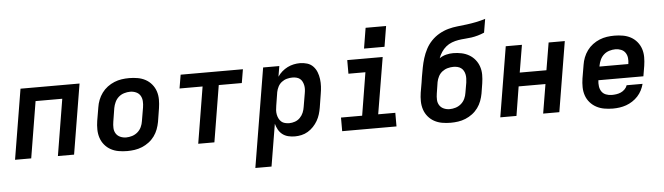

<svg xmlns="http://www.w3.org/2000/svg" viewBox="-54 -975 4909 1419"><g transform="rotate(-5 2400.0 -265.5)"><path d="M25 0 111 -520H549L463 0H343L412 -419H214L145 0Z M857 8Q824 8 793 2.5Q762 -3 735.5 -17.5Q709 -32 689.5 -55.5Q670 -79 660.5 -108Q651 -137 650.5 -169Q650 -201 655 -233L672 -333Q676 -360 686.5 -387Q697 -414 714.5 -438Q732 -462 756 -480Q780 -498 807 -509Q834 -520 861.5 -524Q889 -528 917 -528Q949 -528 980.5 -522.5Q1012 -517 1038.5 -502.5Q1065 -488 1084.5 -464.5Q1104 -441 1113.5 -412Q1123 -383 1123 -351Q1123 -319 1118 -287L1102 -187Q1097 -160 1087 -133Q1077 -106 1059.5 -82Q1042 -58 1018 -40Q994 -22 967 -11Q940 0 912 4Q884 8 857 8ZM858 -93Q880 -93 902.5 -100Q925 -107 943 -122.5Q961 -138 971 -159.5Q981 -181 984 -203L1001 -303Q1005 -327 1003.5 -350Q1002 -373 991 -391Q980 -409 959.5 -418Q939 -427 916 -427Q894 -427 871 -420Q848 -413 830.5 -397.5Q813 -382 803 -360.5Q793 -339 789 -317L773 -217Q769 -193 770 -170Q771 -147 782.5 -129Q794 -111 814.5 -102Q835 -93 858 -93Z M1384 0 1453 -419H1282L1299 -520H1761L1744 -419H1573L1504 0Z M1789 215 1911 -520H2031L2018 -442Q2032 -463 2051 -479.5Q2070 -496 2092 -507Q2114 -518 2137.5 -523Q2161 -528 2184 -528Q2212 -528 2238 -520Q2264 -512 2282 -493Q2300 -474 2309.5 -449.5Q2319 -425 2322.5 -398Q2326 -371 2324.5 -343Q2323 -315 2318 -287L2302 -187Q2298 -163 2290.5 -138.5Q2283 -114 2270 -91.5Q2257 -69 2238.5 -49.5Q2220 -30 2197.5 -16.5Q2175 -3 2150 2.5Q2125 8 2101 8Q2075 8 2051 2Q2027 -4 2008.5 -18.5Q1990 -33 1978.5 -54Q1967 -75 1961 -98L1909 215ZM2068 -93Q2089 -93 2110.5 -100.5Q2132 -108 2148 -124.5Q2164 -141 2172.5 -161.5Q2181 -182 2184 -203L2201 -303Q2204 -319 2204.5 -334Q2205 -349 2202 -363Q2199 -377 2192.5 -390Q2186 -403 2175 -411.5Q2164 -420 2149.5 -423.5Q2135 -427 2120 -427Q2100 -427 2079 -421.5Q2058 -416 2040.5 -402.5Q2023 -389 2013 -369.5Q2003 -350 1999 -330L1983 -230Q1980 -213 1979 -197Q1978 -181 1981 -165Q1984 -149 1991 -135Q1998 -121 2009 -111Q2020 -101 2036 -97Q2052 -93 2068 -93Z M2452 0V-101H2609L2661 -419H2535V-520H2798L2728 -101H2855V0ZM2818 -594H2666L2691 -746H2843Z M3257 8Q3224 8 3193 2.5Q3162 -3 3135.5 -17.5Q3109 -32 3089.5 -55.5Q3070 -79 3060.5 -108Q3051 -137 3050.5 -169Q3050 -201 3055 -233L3068 -308Q3069 -318 3071 -328Q3073 -338 3074 -348Q3080 -383 3086.5 -417Q3093 -451 3103.5 -485Q3114 -519 3131 -551.5Q3148 -584 3174 -611Q3200 -638 3232.5 -656.5Q3265 -675 3299.5 -684.5Q3334 -694 3368.5 -697.5Q3403 -701 3438 -705.5Q3473 -710 3508 -717Q3543 -724 3577 -735L3560 -634Q3537 -624 3512.5 -617Q3488 -610 3464 -606.5Q3440 -603 3415.5 -601.5Q3391 -600 3366.5 -596Q3342 -592 3318 -583Q3294 -574 3274 -557.5Q3254 -541 3239.5 -519Q3225 -497 3217 -474Q3240 -490 3266.5 -496.5Q3293 -503 3319 -503Q3351 -503 3381.5 -496.5Q3412 -490 3437.5 -475Q3463 -460 3481.5 -437Q3500 -414 3509.5 -385.5Q3519 -357 3519 -325.5Q3519 -294 3514 -262L3502 -187Q3497 -160 3487 -133Q3477 -106 3459.5 -82Q3442 -58 3418 -40Q3394 -22 3367 -11Q3340 0 3312 4Q3284 8 3257 8ZM3258 -93Q3280 -93 3302.5 -100Q3325 -107 3343 -122.5Q3361 -138 3371 -159.5Q3381 -181 3384 -203L3397 -278Q3399 -294 3399.5 -309Q3400 -324 3397 -338.5Q3394 -353 3387 -365.5Q3380 -378 3368.5 -386.5Q3357 -395 3342 -398.5Q3327 -402 3312 -402Q3291 -402 3269 -396Q3247 -390 3229 -376Q3211 -362 3200.5 -341.5Q3190 -321 3186 -300L3173 -217Q3169 -193 3170 -170Q3171 -147 3182.5 -129Q3194 -111 3214.5 -102Q3235 -93 3258 -93Z M3625 0 3711 -520H3831L3797 -317H3995L4029 -520H4149L4063 0H3943L3979 -216H3780L3745 0Z M4461 8Q4428 8 4396.5 2.5Q4365 -3 4338 -17.5Q4311 -32 4291 -55Q4271 -78 4261 -107Q4251 -136 4250.5 -168Q4250 -200 4255 -233L4272 -333Q4276 -360 4286.5 -387Q4297 -414 4314.5 -438Q4332 -462 4356 -480Q4380 -498 4407 -509Q4434 -520 4461.5 -524Q4489 -528 4517 -528Q4549 -528 4580.5 -522.5Q4612 -517 4638.5 -502.5Q4665 -488 4684.5 -464.5Q4704 -441 4713.5 -412Q4723 -383 4723 -351Q4723 -319 4718 -287L4705 -210H4371Q4368 -187 4371 -165Q4374 -143 4385.5 -126Q4397 -109 4417.5 -101Q4438 -93 4461 -93Q4477 -93 4494.5 -95.5Q4512 -98 4528 -105Q4544 -112 4557.5 -125.5Q4571 -139 4576 -155H4694Q4688 -131 4676 -107.5Q4664 -84 4646 -64.5Q4628 -45 4605.5 -30.5Q4583 -16 4559 -7.5Q4535 1 4510 4.5Q4485 8 4461 8ZM4388 -310H4602Q4606 -333 4603.5 -355Q4601 -377 4589.5 -394Q4578 -411 4558 -419Q4538 -427 4516 -427Q4494 -427 4471 -420Q4448 -413 4430.5 -397.5Q4413 -382 4403 -360.5Q4393 -339 4389 -317Z"/></g></svg>

Font: Iosevka SS04 Extended Oblique
Style: Bold
Weight: 700
Width: 7
Italic angle: -9°
Monospace: yes
Designer: Belleve Invis
Foundry: Belleve Invis
Version: Version 19.0.0; ttfautohint (v1.8.4)